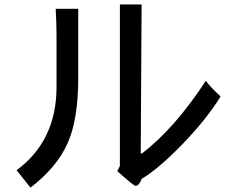

<svg xmlns="http://www.w3.org/2000/svg" viewBox="-20 -770 1040 864"><path d="M972.7 -335.9Q910.2 -234.4 802.7 -123Q695.3 -11.7 617.2 35.2Q605.5 66.4 589.8 66.4Q582 66.4 507.8 0L519.5 -23.4V-750H617.2L613.3 -82L617.2 -78.1Q765.6 -191.4 906.2 -406.2Q929.7 -375 972.7 -335.9ZM332 -418Q332 -230.5 283.2 -123Q234.4 -15.6 117.2 74.2L54.7 -3.9Q234.4 -136.7 234.4 -378.9V-609.4Q234.4 -664.1 230.5 -730.5H332Z"/></svg>

Font: WenQuanYi Micro Hei Mono
Style: Regular
Weight: 400
Foundry: Ascender Corporation
Version: Version 0.2.0-beta